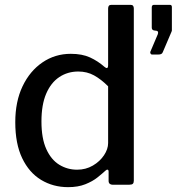

<svg xmlns="http://www.w3.org/2000/svg" viewBox="-20 -762 729 792"><path d="M444 0Q437 0 432.5 -4Q428 -8 428 -16V-54Q428 -61 424 -62Q420 -63 415 -58Q402 -46 382 -30Q362 -14 332 -2Q302 10 261 10Q199 10 149.5 -20Q100 -50 71.5 -109.5Q43 -169 43 -258Q43 -343 73 -406Q103 -469 155 -504.5Q207 -540 272 -540Q319 -540 351.5 -525Q384 -510 410 -487Q418 -480 422 -481.5Q426 -483 426 -494V-727Q426 -742 439 -742H519Q532 -742 532 -727V-17Q532 -8 528 -4Q524 0 513 0H444ZM426 -406Q397 -435 368 -451Q339 -467 303 -467Q259 -467 224.5 -444Q190 -421 170.5 -375.5Q151 -330 151 -261Q151 -191 171 -147Q191 -103 224.5 -82.5Q258 -62 298 -62Q334 -62 363 -79Q392 -96 409 -121.5Q426 -147 426 -172V-406ZM607 -537Q603 -537 601 -541Q599 -545 600 -548L631 -621Q635 -633 626 -635L618 -636Q606 -637 606 -648V-731Q606 -742 615 -742H681Q689 -742 689 -733V-636Q689 -634 688 -632.5Q687 -631 687 -630L652 -548Q650 -542 645.5 -539.5Q641 -537 632 -537Z"/></svg>

Font: Libre Franklin Thin Medium
Style: Regular
Weight: 500
Version: Version 3.000